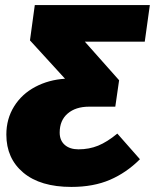

<svg xmlns="http://www.w3.org/2000/svg" viewBox="-20 -716 610 756"><path d="M550 -552H314L449 -400L434 -296H331Q278 -296 246.5 -269Q215 -242 215 -194Q215 -163 235 -145.5Q255 -128 289 -128Q331 -128 366.5 -142.5Q402 -157 442 -190L531 -89Q478 -36 413 -8Q348 20 261 20Q139 20 72 -36Q5 -92 5 -186Q5 -248 35.5 -297Q66 -346 119 -374Q172 -402 236 -406L98 -557L117 -696H570Z"/></svg>

Font: FiraGO Heavy
Style: Italic
Weight: 900
Italic angle: -8°
Designer: bBox Type GmbH
Foundry: bBox Type GmbH
Version: Version 1.001